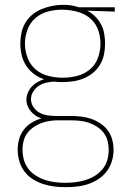

<svg xmlns="http://www.w3.org/2000/svg" viewBox="-20 -550 540 793"><path d="M250 223Q250 223 250 223Q250 223 250 223Q226 223 202.5 220Q179 217 156.5 209.5Q134 202 114 189Q94 176 80 157Q66 138 59.5 114.5Q53 91 53 68Q53 46 59 24.5Q65 3 78.5 -14.5Q92 -32 111 -43.5Q130 -55 151 -61Q138 -65 127 -72.5Q116 -80 107.5 -90Q99 -100 94 -112.5Q89 -125 89 -139Q89 -153 95 -167Q101 -181 111 -192Q121 -203 134 -210.5Q147 -218 162 -223Q139 -230 120 -244.5Q101 -259 88 -279Q75 -299 69.5 -322.5Q64 -346 64 -370Q64 -392 68.5 -414Q73 -436 84.5 -455.5Q96 -475 113.5 -489.5Q131 -504 152 -512.5Q173 -521 195 -525.5Q217 -530 239 -530Q254 -530 268 -528.5Q282 -527 296 -523L306 -520H454V-502L340 -506Q358 -497 373 -482Q388 -467 397.5 -449Q407 -431 410.5 -410.5Q414 -390 414 -370Q414 -347 409.5 -325Q405 -303 393.5 -283.5Q382 -264 364.5 -249.5Q347 -235 326.5 -226.5Q306 -218 284 -214.5Q262 -211 239 -211Q230 -211 220.5 -211.5Q211 -212 202 -213Q185 -212 169 -208Q153 -204 139.5 -195Q126 -186 117 -171.5Q108 -157 108 -140Q108 -123 118 -108Q128 -93 142.5 -85Q157 -77 174.5 -74Q192 -71 209 -71Q211 -71 213 -71Q215 -71 217 -71Q219 -71 221.5 -71Q224 -71 227 -71H273Q294 -71 315.5 -68.5Q337 -66 357 -59Q377 -52 395 -40Q413 -28 425.5 -11Q438 6 443.5 27Q449 48 449 70Q449 93 442 116Q435 139 420.5 158Q406 177 386 190Q366 203 343.5 210.5Q321 218 297.5 220.5Q274 223 250 223ZM239 -229Q269 -229 298.5 -236.5Q328 -244 351 -263Q374 -282 384.5 -311Q395 -340 395 -370Q395 -397 386 -424Q377 -451 357 -470Q337 -489 310.5 -498Q284 -507 256 -509L239 -510Q239 -510 238.5 -510Q238 -510 237 -510Q208 -510 178.5 -502.5Q149 -495 126.5 -475.5Q104 -456 93.5 -427.5Q83 -399 83 -370Q83 -340 94 -311Q105 -282 127.5 -263Q150 -244 179.5 -236.5Q209 -229 239 -229ZM250 205Q271 205 292 202.5Q313 200 333.5 193.5Q354 187 372 176Q390 165 403.5 148.5Q417 132 423 111.5Q429 91 429 70Q429 51 424.5 32.5Q420 14 408.5 -1Q397 -16 381 -26.5Q365 -37 347 -43Q329 -49 310.5 -51Q292 -53 273 -53H227Q223 -53 219 -53Q215 -53 210 -53Q193 -52 176.5 -49Q160 -46 144 -39Q128 -32 114 -21.5Q100 -11 90.5 3Q81 17 77 34Q73 51 73 68Q73 89 78.5 109.5Q84 130 97 147Q110 164 128.5 175.5Q147 187 167 193.5Q187 200 208 202.5Q229 205 250 205Q250 205 250 205Q250 205 250 205Z"/></svg>

Font: Zed Mono Thin
Style: Regular
Weight: 100
Monospace: yes
Designer: Belleve Invis
Foundry: Belleve Invis
Version: Version 1.0.0; ttfautohint (v1.8.4)